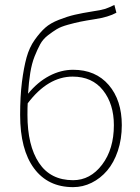

<svg xmlns="http://www.w3.org/2000/svg" viewBox="-20 -750 570 782"><path d="M91.8 -282.2Q91.8 -157.2 138.7 -86.7Q185.5 -16.1 277.8 -16.1Q347.7 -16.1 395.8 -79.3Q443.8 -142.6 443.8 -240.2Q443.8 -326.2 399.7 -382.1Q355.5 -438 275.9 -438Q175.3 -438 92.8 -329.1Q91.8 -314 91.8 -282.2ZM277.8 12.2Q175.3 12.2 118.7 -64.2Q62 -140.6 62 -282.2Q62 -356.9 69.3 -415.5Q76.7 -474.1 88.1 -515.6Q99.6 -557.1 121.3 -587.6Q143.1 -618.2 164.1 -637Q185.1 -655.8 220 -669.4Q254.9 -683.1 284.4 -689.9Q314 -696.8 359.9 -704.1Q395 -709.5 409.2 -714.1Q423.3 -718.8 445.8 -730L454.1 -698.2Q421.4 -680.2 366.2 -671.9Q328.6 -666 307.1 -661.6Q285.6 -657.2 256.6 -649.2Q227.5 -641.1 211.4 -631.3Q195.3 -621.6 175 -606Q154.8 -590.3 143.6 -569.6Q132.3 -548.8 120.8 -520Q109.4 -491.2 103.3 -453.4Q97.2 -415.5 94.2 -368.2Q132.8 -415.5 180.4 -440.7Q228 -465.8 277.8 -465.8Q369.6 -465.8 422.9 -403.8Q476.1 -341.8 476.1 -240.2Q476.1 -183.6 460 -135.5Q443.8 -87.4 416.5 -55.4Q389.2 -23.4 353.3 -5.6Q317.4 12.2 277.8 12.2Z"/></svg>

Font: Source Sans 3 ExtraLight
Style: Regular
Weight: 200
Designer: Paul D. Hunt
Foundry: Adobe
Version: Version 3.052;hotconv 1.1.0;makeotfexe 2.6.0